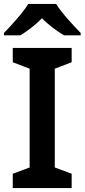

<svg xmlns="http://www.w3.org/2000/svg" viewBox="-30 -958 431 978"><path d="M256 -938H114C87 -893 27 -828 -10 -790V-778H74C109 -800 149 -829 184 -865C219 -829 261 -799 296 -778H381V-790C345 -827 283 -893 256 -938ZM335 0V-73L249 -105V-608L335 -641V-714H35V-641L121 -608V-105L35 -73V0Z"/></svg>

Font: Noto Sans Gurmukhi SemiBold
Style: Regular
Weight: 600
Designer: Jelle Bosma - Monotype Design Team
Foundry: Monotype Imaging Inc.
Version: Version 2.004